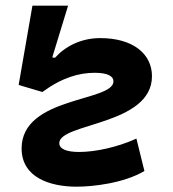

<svg xmlns="http://www.w3.org/2000/svg" viewBox="-20 -665 626 694"><path d="M256.8 9.8C314.9 9.8 426.8 -2.4 502 -46.9L473.1 -164.1C404.8 -132.8 324.2 -115.7 266.1 -115.7C217.3 -115.7 194.3 -127.9 194.3 -147.5C194.3 -221.2 529.3 -211.4 529.3 -389.6C529.3 -469.7 461.4 -527.3 342.3 -527.3C272 -527.3 214.8 -496.6 178.7 -456.1L168.9 -457.5L226.1 -644.5H97.2L47.4 -357.9L133.3 -332.5C203.6 -384.3 265.6 -401.9 322.3 -401.9C369.1 -401.9 390.1 -389.6 390.1 -371.1C390.1 -296.4 58.1 -317.4 58.1 -128.4C58.1 -22.9 161.6 9.8 256.8 9.8Z"/></svg>

Font: Cascadia Code NF
Style: Bold Italic
Weight: 700
Italic angle: -10°
Monospace: yes
Designer: Aaron Bell
Foundry: Saja Typeworks
Version: Version 2404.023